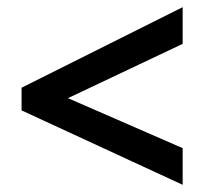

<svg xmlns="http://www.w3.org/2000/svg" viewBox="-20 -627 569 534"><path d="M488 -113 40 -320V-383L488 -607V-505L169 -354L488 -215Z"/></svg>

Font: Noto Sans Tamil SemiCondensed SemiBold
Style: Regular
Weight: 600
Width: 4
Designer: Jelle Bosma - Monotype Design Team
Foundry: Monotype Imaging Inc.
Version: Version 2.004; ttfautohint (v1.8.4.7-5d5b)